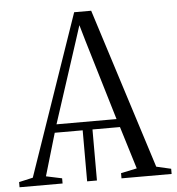

<svg xmlns="http://www.w3.org/2000/svg" viewBox="-61 -800 781 849"><g transform="rotate(-5 329.5 -375.0)"><path d="M-8.5 0V-23L53.5 -37L299.5 -750H375L601.5 -38L666.5 -23V0H444V-23L515 -38L457 -226.5H335V0H291.5V-226.5H167.5L112 -38L182.5 -23V0ZM178.5 -263H445L338 -620L317.5 -691L294.5 -619.5Z"/></g></svg>

Font: Merriweather 120pt Light
Style: Regular
Weight: 300
Version: Version 2.100